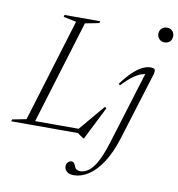

<svg xmlns="http://www.w3.org/2000/svg" viewBox="-130 -808 1072 1154"><g transform="rotate(10 406.0 -231.5)"><path d="M305 -656.5 104.5 0H-29L-25.5 -12L59.5 -28.5L251 -656.5L172.5 -673L176 -685H393.5L390 -673ZM369.5 -16 510.5 -183 521 -176.5 419.5 25.5H415L377.5 0H73.5L82 -26H403.5ZM750.5 -672.5Q750.5 -685 756.2 -695Q762 -705 772.2 -711Q782.5 -717 796 -717Q817 -717 829 -704Q841 -691 841 -672.5Q841 -660 835.8 -649.5Q830.5 -639 820.2 -633Q810 -627 796 -627Q775.5 -627 763 -640.2Q750.5 -653.5 750.5 -672.5ZM638.5 -17.5Q609 78 569.2 138Q529.5 198 485.2 226Q441 254 397.5 254Q368.5 254 354 241Q339.5 228 339.5 210.5Q339.5 194.5 348.8 184.5Q358 174.5 371.5 174.5Q379.5 174.5 385 180.5Q390.5 186.5 395.5 199.5Q400 212 408.8 217.8Q417.5 223.5 429.5 223.5Q449.5 223.5 468.8 213.5Q488 203.5 506.8 180.5Q525.5 157.5 543.8 117.5Q562 77.5 580.5 17.5L719.5 -433.5L728.5 -419.5Q713 -421 691.2 -413.5Q669.5 -406 641 -385.2Q612.5 -364.5 577 -326L568.5 -334.5Q604.5 -383 635.2 -411.5Q666 -440 692 -452.2Q718 -464.5 739.5 -464.5Q754 -464.5 760.8 -461Q767.5 -457.5 768.2 -449.2Q769 -441 765.5 -428Z"/></g></svg>

Font: Newsreader 36pt Light
Style: Italic
Weight: 300
Italic angle: -17°
Designer: Hugues Gentile
Foundry: Production Type
Version: Version 1.003